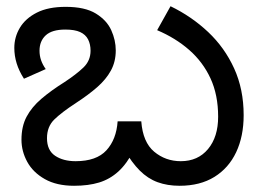

<svg xmlns="http://www.w3.org/2000/svg" viewBox="-20 -585 840 617"><path d="M557 12Q518 12 486.5 0.5Q455 -11 429 -37Q403 -63 379 -105L411 -104Q388 -59 360.5 -34Q333 -9 298.5 1.5Q264 12 218 12Q162 12 124 -9.5Q86 -31 67.5 -65Q49 -99 49 -136Q49 -179 65.5 -210Q82 -241 113 -267.5Q144 -294 187 -321Q225 -346 248 -368Q271 -390 271 -422Q271 -443 263 -458.5Q255 -474 237.5 -482Q220 -490 190 -490Q147 -490 127 -471.5Q107 -453 107 -422Q107 -406 112 -391.5Q117 -377 127 -363L57 -332Q41 -357 33.5 -381.5Q26 -406 26 -431Q26 -466 44 -496Q62 -526 98.5 -544.5Q135 -563 191 -563Q253 -563 288 -541.5Q323 -520 337.5 -488Q352 -456 352 -423Q352 -387 336.5 -358.5Q321 -330 292.5 -305Q264 -280 224 -254Q178 -224 154.5 -201Q131 -178 131 -141Q131 -102 157 -84.5Q183 -67 223 -67Q290 -67 322 -102Q354 -137 358 -195H434Q439 -128 475.5 -97.5Q512 -67 561 -67Q616 -67 648.5 -106Q681 -145 681 -210Q681 -280 656.5 -333Q632 -386 588 -424.5Q544 -463 485 -488L528 -565Q596 -532 649 -482Q702 -432 732.5 -365Q763 -298 763 -215Q763 -147 739 -96Q715 -45 669 -16.5Q623 12 557 12Z"/></svg>

Font: lkannada05
Style: Book
Weight: 400
Designer: Jelle Bosma - Monotype Design Team
Foundry: Monotype Imaging Inc.
Version: Version 2.003